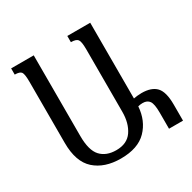

<svg xmlns="http://www.w3.org/2000/svg" viewBox="-160 -875 1046 1045"><g transform="rotate(-30 363.5 -352.0)"><path d="M391 -714H535V-238Q546 -240 558 -241.5Q570 -243 585 -243Q647 -243 676.5 -212Q706 -181 706 -101V0H618V-102Q618 -155 605 -174Q592 -193 563 -193Q548 -193 534 -189Q528 -102 473.5 -46Q419 10 311 10Q209 10 148.5 -44Q88 -98 88 -217V-600Q88 -649 79 -662Q70 -675 38 -675V-714H180V-207Q180 -117 214.5 -79.5Q249 -42 312 -42Q380 -42 412 -88.5Q444 -135 444 -207V-600Q444 -649 433.5 -662Q423 -675 391 -675Z"/></g></svg>

Font: Noto Serif Armenian Condensed Medium
Style: Regular
Weight: 500
Width: 3
Designer: Monotype Design Team
Foundry: Monotype Imaging Inc.
Version: Version 2.008; ttfautohint (v1.8.4.7-5d5b)